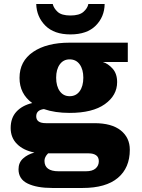

<svg xmlns="http://www.w3.org/2000/svg" viewBox="-20 -744 707 954"><path d="M330 -573Q249 -573 205.5 -616.5Q162 -660 160 -724H242Q247 -703 266.5 -685Q286 -667 330 -667Q374 -667 394.5 -685Q415 -703 419 -724H500Q499 -660 455.5 -616.5Q412 -573 330 -573ZM240 190Q163 190 117.5 168Q72 146 72 97Q72 64 94.5 43.5Q117 23 151 14Q96 3 64.5 -28.5Q33 -60 33 -108Q33 -158 61.5 -189Q90 -220 140 -232Q77 -278 77 -357Q77 -440 144.5 -486Q212 -532 326 -532H615V-436H491Q517 -428 539.5 -403Q562 -378 562 -336Q562 -270 501 -226.5Q440 -183 326 -183Q253 -183 198 -202Q160 -197 160 -166Q160 -132 208 -132H449Q535 -132 580 -96Q625 -60 625 0Q625 90 565.5 140Q506 190 390 190ZM326 -266Q358 -266 376 -291Q394 -316 394 -358Q394 -399 376 -424Q358 -449 326 -449Q295 -449 277 -424Q259 -399 259 -358Q259 -316 277 -291Q295 -266 326 -266ZM271 107H407Q439 107 455 93Q471 79 471 57Q471 37 457.5 27.5Q444 18 421 18H219Q201 36 201 55Q201 107 271 107Z"/></svg>

Font: Montagu Slab 16pt
Style: Bold
Weight: 700
Designer: Florian Karsten
Foundry: Florian Karsten
Version: Version 1.000; ttfautohint (v1.8.3)